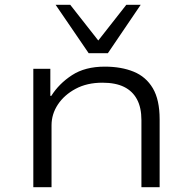

<svg xmlns="http://www.w3.org/2000/svg" viewBox="-20 -781 803 801"><path d="M119 0V-494H190V-381H194Q226 -432 280.5 -467.5Q335 -503 417 -503Q486 -503 537.5 -482Q589 -461 617.5 -413Q646 -365 646 -283V0H570V-280Q570 -332 551.5 -366.5Q533 -401 497.5 -418.5Q462 -436 407 -436Q343 -436 295.5 -410.5Q248 -385 221.5 -345Q195 -305 195 -258V0ZM350 -559 212 -761H273L390 -612L507 -761H567L430 -559Z"/></svg>

Font: Nunito Sans 7pt Expanded Light
Style: Regular
Weight: 300
Width: 7
Designer: Vernon Adams
Foundry: Vernon Adams
Version: Version 3.101;gftools[0.9.27]